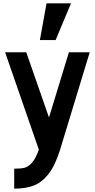

<svg xmlns="http://www.w3.org/2000/svg" viewBox="-20 -874 565 1144"><path d="M514.6 -562.5 337.5 19.8Q308.3 112.5 269.3 162.5Q230.2 212.5 181.8 231.3Q133.3 250 65.6 250H64.6V131.2H65.6Q104.2 131.2 126.6 125.5Q149 119.8 170.8 95.3Q192.7 70.8 211.5 17.7L10.4 -562.5H136.5L271.9 -174L390.6 -562.5ZM257.3 -854.2H403.1L311.5 -635.4H217.7Z"/></svg>

Font: Vladivostok Bold
Style: Regular
Weight: 700
Width: 4
Designer: Michael Sharanda
Foundry: Michael Sharanda
Version: Version 1.005